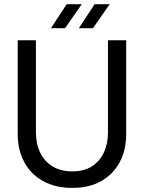

<svg xmlns="http://www.w3.org/2000/svg" viewBox="-20 -902 704 939"><path d="M334 17Q250 17 190.2 -16.7Q130.3 -50.3 98.5 -109.5Q66.7 -168.6 66.7 -245.1V-705H155.7V-253.7Q155.7 -198.7 176.5 -155.6Q197.3 -112.6 237 -88.2Q276.8 -63.8 334 -63.8Q390.4 -63.8 428.9 -88.2Q467.3 -112.6 487.7 -155.6Q508 -198.7 508 -253.7V-705H597.1V-245.1Q597.1 -168.6 565.7 -109.5Q534.3 -50.3 475.7 -16.7Q417 17 334 17ZM365.6 -764 442.8 -881.6H516.6L434.5 -764ZM229.1 -764 306.3 -881.6H380.1L298 -764Z"/></svg>

Font: TikTok Sans Light
Style: Regular
Weight: 300
Version: Version 4.000